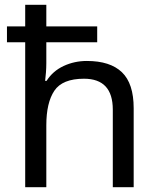

<svg xmlns="http://www.w3.org/2000/svg" viewBox="-20 -780 658 800"><path d="M173 -760V-670H385V-604H173V-517Q173 -498 171.5 -478.5Q170 -459 168 -443H174Q200 -484 245 -505Q290 -526 342 -526Q439 -526 488 -479Q537 -432 537 -329V0H450V-323Q450 -452 330 -452Q240 -452 206.5 -402Q173 -352 173 -258V0H85V-604H9V-670H85V-760Z"/></svg>

Font: Noto Sans Tifinagh Hawad
Style: Regular
Weight: 400
Designer: JamraPatel
Foundry: JamraPatel LLC
Version: Version 2.006; ttfautohint (v1.8.4.7-5d5b)